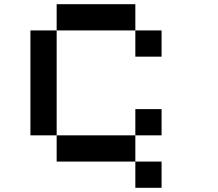

<svg xmlns="http://www.w3.org/2000/svg" viewBox="-20 -770 1040 915"><path d="M250 -750H625V-625H250ZM625 -625H750V-500H625ZM250 -625V-125H125V-625ZM250 -125H625V0H250ZM625 -125V-250H750V-125ZM625 0H750V125H625Z"/></svg>

Font: Dogica
Style: Regular
Weight: 400
Monospace: yes
Designer: Roberto Mocci
Version: Version 001.012